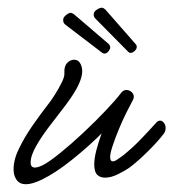

<svg xmlns="http://www.w3.org/2000/svg" viewBox="-20 -473 447 495"><path d="M314 -337Q312 -338 309 -341L227 -424Q220 -430 222 -439Q223 -444 231 -449Q239 -454 244 -453Q248 -452 252 -448L330 -359Q332 -357 332.5 -353.5Q333 -350 331 -346Q323 -335 314 -337ZM248 -335Q246 -335 242 -338L149 -409Q142 -414 143 -423Q143 -428 150 -434Q157 -440 163 -440Q167 -439 171 -436L261 -359Q263 -356 264 -353Q265 -350 263 -346Q257 -334 248 -335ZM47 2Q31 2 23 -9Q15 -20 15 -36Q15 -62 29 -90Q43 -119 63 -148Q83 -177 107 -208Q112 -214 121.5 -229Q131 -244 139 -260Q147 -276 146 -285Q145 -302 153 -310.5Q161 -319 171 -319Q181 -319 186 -311Q192 -302 192 -289Q192 -275 182.5 -254.5Q173 -234 150 -203Q132 -179 110.5 -151.5Q89 -124 74 -98Q59 -72 59 -54Q59 -41 70 -41Q77 -41 90 -47Q106 -55 134.5 -78Q163 -101 194.5 -130.5Q226 -160 252.5 -188Q279 -216 291 -232Q297 -241 306 -241Q313 -241 319 -236Q325 -231 325 -223Q325 -219 322 -214Q316 -203 306 -183Q296 -163 286.5 -140Q277 -117 270.5 -97.5Q264 -78 264 -68Q264 -57 271 -57Q276 -57 283.5 -62.5Q291 -68 297 -72Q322 -92 343.5 -114.5Q365 -137 383 -157Q387 -162 393 -162Q398 -162 402.5 -156.5Q407 -151 407 -143Q407 -134 402 -128Q386 -107 360 -81.5Q334 -56 314 -41Q301 -32 283.5 -23.5Q266 -15 251 -15Q238 -15 230.5 -22.5Q223 -30 223 -49Q223 -65 228.5 -86Q234 -107 242 -129Q208 -95 165.5 -61Q123 -27 88 -10Q63 2 47 2Z"/></svg>

Font: Meow Script
Style: Regular
Weight: 400
Designer: Robert E. Leuschke
Foundry: Robert E. Leuschke
Version: Version 1.010; ttfautohint (v1.8.3)